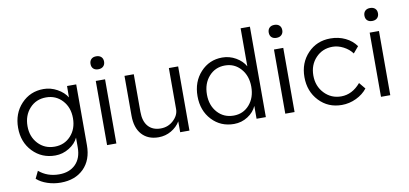

<svg xmlns="http://www.w3.org/2000/svg" viewBox="-84 -1027 3294 1547"><g transform="rotate(-10 1563.0 -253.5)"><path d="M303 233Q247 233 194.5 215.5Q142 198 108 167L137 107Q205 165 302 165Q386 165 436 115.5Q486 66 486 -23V-103Q464 -55 411 -22.5Q358 10 298 10Q187 10 113.5 -67Q40 -144 40 -261Q40 -379 113 -456.5Q186 -534 295 -534Q354 -534 407 -504.5Q460 -475 486 -432L487 -525H562V-28Q562 94 491.5 163.5Q421 233 303 233ZM117 -261Q117 -175 170 -118Q223 -61 305 -61Q385 -61 437 -117.5Q489 -174 489 -262Q489 -350 436.5 -407Q384 -464 304 -464Q222 -464 169.5 -406.5Q117 -349 117 -261Z M722 0V-525H798V0ZM704 -667Q704 -691 718.5 -705.5Q733 -720 759 -720Q785 -720 800 -706Q815 -692 815 -667Q815 -643 800 -628.5Q785 -614 759 -614Q733 -614 718.5 -628Q704 -642 704 -667Z M1143 10Q1056 10 1006.5 -45Q957 -100 957 -200V-525H1033V-218Q1033 -140 1069.5 -98.5Q1106 -57 1172 -57Q1233 -57 1276.5 -98Q1320 -139 1320 -189V-525H1396V0H1320V-89Q1294 -45 1246.5 -17.5Q1199 10 1143 10Z M1760 10Q1651 10 1579.5 -66.5Q1508 -143 1508 -261Q1508 -379 1579.5 -456.5Q1651 -534 1757 -534Q1817 -534 1868.5 -504Q1920 -474 1945 -429V-740H2021V0H1945V-105Q1924 -56 1873 -23Q1822 10 1760 10ZM1585 -261Q1585 -172 1636.5 -114.5Q1688 -57 1769 -57Q1847 -57 1897.5 -114.5Q1948 -172 1948 -262Q1948 -351 1897 -409Q1846 -467 1768 -467Q1688 -467 1636.5 -409Q1585 -351 1585 -261Z M2180 0V-525H2256V0ZM2162 -667Q2162 -691 2176.5 -705.5Q2191 -720 2217 -720Q2243 -720 2258 -706Q2273 -692 2273 -667Q2273 -643 2258 -628.5Q2243 -614 2217 -614Q2191 -614 2176.5 -628Q2162 -642 2162 -667Z M2642 10Q2530 10 2456.5 -68Q2383 -146 2383 -263Q2383 -379 2456.5 -456.5Q2530 -534 2642 -534Q2709 -534 2764 -507.5Q2819 -481 2852 -434L2808 -382Q2781 -419 2736.5 -442Q2692 -465 2648 -465Q2565 -465 2510.5 -407.5Q2456 -350 2456 -263Q2456 -176 2511.5 -117.5Q2567 -59 2649 -59Q2739 -59 2808 -140L2851 -88Q2817 -44 2760.5 -17Q2704 10 2642 10Z M2963 0V-525H3039V0ZM2945 -667Q2945 -691 2959.5 -705.5Q2974 -720 3000 -720Q3026 -720 3041 -706Q3056 -692 3056 -667Q3056 -643 3041 -628.5Q3026 -614 3000 -614Q2974 -614 2959.5 -628Q2945 -642 2945 -667Z"/></g></svg>

Font: Easer Grotesk Light
Style: Regular
Weight: 300
Designer: Boardeaser, Bonnie Shaver-Troup, Thomas Jockin
Foundry: Lexend
Version: Version 1.008;Glyphs 3.1.2 (3151)